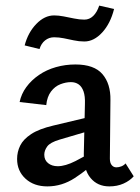

<svg xmlns="http://www.w3.org/2000/svg" viewBox="-20 -658 499 685"><path d="M370 7Q328 7 303 -23Q278 -53 279 -110L283 -287Q284 -315 278 -332Q272 -349 260.5 -357Q249 -365 233 -365Q215 -365 195.5 -357.5Q176 -350 162 -331.5Q148 -313 145 -283L50 -294Q56 -323 74 -347.5Q92 -372 119 -390.5Q146 -409 179.5 -418.5Q213 -428 249 -428Q316 -428 345.5 -393.5Q375 -359 374 -301L372 -92Q372 -77 378.5 -69Q385 -61 395 -61Q404 -61 413 -64.5Q422 -68 428 -75L457 -29Q443 -13 420.5 -3Q398 7 370 7ZM149 7Q101 7 71 -20.5Q41 -48 41 -91Q41 -116 52 -138.5Q63 -161 91 -179.5Q119 -198 170 -210L334 -249L339 -203L193 -160Q159 -150 148.5 -135.5Q138 -121 138 -106Q138 -87 151.5 -76Q165 -65 186 -65Q213 -65 249.5 -83.5Q286 -102 331 -129L337 -95Q293 -53 247 -23Q201 7 149 7ZM121 -483 68 -496Q80 -542 109.5 -572.5Q139 -603 173 -603Q189 -603 207 -599.5Q225 -596 244.5 -592Q264 -588 281 -588Q299 -588 312.5 -601Q326 -614 334 -638L387 -626Q374 -574 344.5 -542Q315 -510 281 -510Q262 -510 243.5 -514Q225 -518 207.5 -521.5Q190 -525 173 -525Q155 -525 141 -514Q127 -503 121 -483Z"/></svg>

Font: Ysabeau SemiBold
Style: Regular
Weight: 600
Designer: Christian Thalmann (Catharsis Fonts)
Version: Version 2.000;gftools[0.9.27.dev2+g8671c4b]